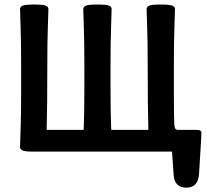

<svg xmlns="http://www.w3.org/2000/svg" viewBox="-20 -679 926 860"><path d="M759.3 -178.2Q759.8 -147 760.7 -121.6Q761.7 -97.2 776.4 -97.2H860.8Q882.3 -97.2 882.3 -85Q882.3 -73.2 871.6 100.1Q867.2 161.6 814.9 161.6Q761.7 161.6 757.8 104.5L750.5 0H123.5Q91.3 0 80.6 -5.4Q69.8 -10.7 69.8 -20.5Q69.8 -41 72.3 -100.8Q74.7 -160.6 74.7 -272V-383.3Q74.7 -494.6 72.3 -556.2Q69.8 -617.7 69.8 -638.2Q69.8 -647.9 80.6 -653.3Q91.3 -658.7 133.3 -658.7Q175.8 -658.7 186.3 -653.3Q196.8 -647.9 196.8 -638.2Q196.8 -617.7 194.3 -556.2Q191.9 -494.6 191.9 -383.3Q191.9 -199.7 189 -97.2H354.5Q355 -107.4 355.5 -118.7Q357.9 -180.2 357.9 -291.5V-383.3Q357.9 -494.6 355.5 -556.2Q353 -617.7 353 -638.2Q353 -647.9 363.8 -653.3Q374.5 -658.7 416.5 -658.7Q459 -658.7 469.5 -653.3Q480 -647.9 480 -638.2Q480 -617.7 477.5 -556.2Q475.1 -494.6 475.1 -383.3V-291.5Q475.1 -180.2 477.5 -118.7Q478 -107.4 478.5 -97.2H644.5Q641.6 -199.7 641.6 -383.3Q641.6 -494.6 639.2 -556.2Q636.7 -617.7 636.7 -638.2Q636.7 -647.9 647.2 -653.3Q657.7 -658.7 700.2 -658.7Q742.2 -658.7 752.9 -653.3Q763.7 -647.9 763.7 -638.2Q763.7 -617.7 761.2 -556.2Q758.8 -494.6 758.8 -383.3V-272Q758.8 -219.2 759.3 -178.2Z"/></svg>

Font: ALMAS
Style: Bold
Weight: 700
Designer: ALMAS Font/ by Husham Jawad Kadhim, derived from the Bainsely font by/ Paul James MIller
Foundry: High-Logic / Made with FontCreator
Version: Version 1.411;September 19, 2021;FontCreator 14.0.0.2814 32-